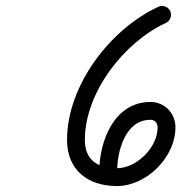

<svg xmlns="http://www.w3.org/2000/svg" viewBox="-20 -594 610 646"><path d="M512.9 -571.2C512.9 -571.2 512.9 -571.2 512.9 -571.2C351.2 -496.8 205.5 -306.5 205.5 -123.1C205.5 -21.9 275.9 32 373.1 32C473.4 32 570.3 -65.4 570.3 -165.1C570.3 -212.9 534.5 -250.9 486.2 -250.9C364.1 -250.9 314 -119.4 314 -16.7C314 -13.8 314 -10.9 314 -8C314 8.6 327.4 22 344 22C360.6 22 374 8.6 374 -8C374 -8 374 -8 374 -8C374 -10.9 374 -13.8 374 -16.7C374 -83.1 400.5 -190.9 486.2 -190.9C501.5 -190.9 510.3 -179.9 510.3 -165.1C510.3 -98.3 440.3 -28 373.1 -28C309 -28 265.5 -55.3 265.5 -123.1C265.5 -283.1 397.6 -452.1 538 -516.8C553.1 -523.7 559.6 -541.5 552.7 -556.5C545.8 -571.6 528 -578.2 512.9 -571.2Z"/></svg>

Font: FRB American Cursive
Style: Bold Italic
Weight: 700
Italic angle: -25°
Version: Version 2.0;Modular Font Editor K font №1